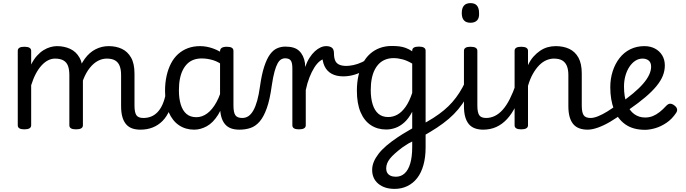

<svg xmlns="http://www.w3.org/2000/svg" viewBox="-20 -815 4400 1232"><path d="M881 17Q850 17 827 8.5Q804 0 788.5 -18.5Q773 -37 765 -65.5Q757 -94 757 -135V-334Q757 -368 748 -391.5Q739 -415 719 -427Q699 -439 665 -439Q636 -439 608.5 -424.5Q581 -410 557 -380.5Q533 -351 515 -306Q497 -261 487 -201L459 -200Q459 -278 476.5 -337.5Q494 -397 524 -438Q554 -479 593.5 -499Q633 -519 677 -519Q725 -519 762 -501.5Q799 -484 821 -445.5Q843 -407 843 -343V-138Q843 -94 855 -76Q867 -58 900 -58Q914 -58 920.5 -46.5Q927 -35 925.5 -20.5Q924 -6 913 5.5Q902 17 881 17ZM136 15Q115 15 104.5 8.5Q94 2 94 -11V-489Q94 -502 104.5 -508.5Q115 -515 136 -515Q158 -515 169 -508.5Q180 -502 180 -489V-401Q197 -435 217.5 -457.5Q238 -480 260 -493.5Q282 -507 304 -513Q326 -519 345 -519Q392 -519 430 -501.5Q468 -484 490 -445.5Q512 -407 512 -343V-11Q512 2 501 8.5Q490 15 468 15Q446 15 435.5 8.5Q425 2 425 -11V-334Q425 -368 416.5 -391.5Q408 -415 387.5 -427Q367 -439 333 -439Q311 -439 289.5 -428.5Q268 -418 247.5 -396Q227 -374 210 -342Q193 -310 180 -268V-11Q180 2 169 8.5Q158 15 136 15Z M881 17Q867 17 860.5 5.5Q854 -6 855.5 -20.5Q857 -35 868 -46.5Q879 -58 900 -58Q927 -58 949.5 -67Q972 -76 990.5 -95Q1009 -114 1022.5 -144Q1036 -174 1044 -215Q1047 -230 1060 -233.5Q1073 -237 1085 -232Q1097 -227 1095 -212Q1087 -153 1068.5 -109.5Q1050 -66 1022.5 -38.5Q995 -11 959.5 3Q924 17 881 17Z M1226 17Q1171 17 1129 -11Q1087 -39 1063 -94Q1039 -149 1039 -232Q1039 -284 1049 -328.5Q1059 -373 1077.5 -408.5Q1096 -444 1123.5 -468.5Q1151 -493 1186 -506Q1221 -519 1264 -519Q1305 -519 1347 -504Q1389 -489 1424 -462V-386Q1384 -418 1347 -429Q1310 -440 1274 -440Q1247 -440 1224 -432Q1201 -424 1183.5 -407.5Q1166 -391 1153.5 -366.5Q1141 -342 1134.5 -309.5Q1128 -277 1128 -235Q1128 -183 1140 -144Q1152 -105 1176.5 -84Q1201 -63 1240 -63Q1277 -63 1310 -87.5Q1343 -112 1369.5 -160.5Q1396 -209 1413 -282L1430 -217Q1412 -130 1379.5 -78.5Q1347 -27 1307 -5Q1267 17 1226 17ZM1516 17Q1485 17 1462 8.5Q1439 0 1423.5 -18.5Q1408 -37 1400 -65.5Q1392 -94 1392 -135V-487Q1392 -501 1403 -508Q1414 -515 1435 -515Q1457 -515 1467.5 -508.5Q1478 -502 1478 -488V-138Q1478 -94 1490 -76Q1502 -58 1535 -58Q1545 -58 1550 -46.5Q1555 -35 1553.5 -20.5Q1552 -6 1543 5.5Q1534 17 1516 17Z M1517 17Q1508 17 1503.5 5.5Q1499 -6 1501 -20.5Q1503 -35 1511 -46.5Q1519 -58 1534 -58Q1557 -58 1574.5 -70Q1592 -82 1606 -107Q1620 -132 1630.5 -170Q1641 -208 1648 -259Q1659 -338 1675.5 -388Q1692 -438 1712.5 -466Q1733 -494 1758 -505Q1783 -516 1811 -516Q1821 -516 1825.5 -504.5Q1830 -493 1829 -478.5Q1828 -464 1822.5 -452.5Q1817 -441 1808 -441Q1796 -441 1784 -434Q1772 -427 1761.5 -408.5Q1751 -390 1741.5 -355.5Q1732 -321 1724 -267Q1712 -177 1692 -121Q1672 -65 1646 -35Q1620 -5 1587.5 6Q1555 17 1517 17Z M1898 15Q1877 15 1866.5 8.5Q1856 2 1856 -11V-377Q1856 -413 1845.5 -427Q1835 -441 1808 -441Q1793 -441 1786 -452.5Q1779 -464 1779 -478.5Q1779 -493 1787 -504.5Q1795 -516 1810 -516Q1840 -516 1862 -509.5Q1884 -503 1899 -489Q1914 -475 1923.5 -455.5Q1933 -436 1937 -410L1938 -385Q1950 -419 1966 -444Q1982 -469 2000 -485.5Q2018 -502 2036.5 -510.5Q2055 -519 2073 -519Q2092 -519 2101.5 -507Q2111 -495 2111 -479Q2111 -463 2101.5 -451Q2092 -439 2073 -439Q2054 -439 2034.5 -424.5Q2015 -410 1997.5 -382.5Q1980 -355 1965.5 -318Q1951 -281 1942 -237V-11Q1942 2 1931 8.5Q1920 15 1898 15Z M2183 -325Q2138 -325 2107.5 -342Q2077 -359 2062 -391.5Q2047 -424 2047 -472L2074 -519Q2096 -519 2109.5 -509Q2123 -499 2123 -472Q2123 -445 2130.5 -427Q2138 -409 2156 -400.5Q2174 -392 2203 -392Q2221 -392 2248 -397.5Q2275 -403 2303.5 -416.5Q2332 -430 2356 -453Q2365 -463 2377.5 -458.5Q2390 -454 2394.5 -442Q2399 -430 2386 -417Q2359 -389 2325.5 -368Q2292 -347 2255.5 -336Q2219 -325 2183 -325Z M2512 397Q2447 397 2407.5 364Q2368 331 2368 275Q2368 249 2378.5 223.5Q2389 198 2409 172Q2429 146 2460 119.5Q2491 93 2533 65Q2549 54 2564 45Q2579 36 2594.5 27Q2610 18 2625 9V-98Q2602 -54 2574.5 -29.5Q2547 -5 2517.5 5.5Q2488 16 2458 16Q2402 16 2359.5 -12Q2317 -40 2293.5 -95.5Q2270 -151 2270 -233Q2270 -285 2280 -329.5Q2290 -374 2308.5 -409.5Q2327 -445 2354.5 -469.5Q2382 -494 2417 -507Q2452 -520 2494 -520Q2521 -520 2541.5 -517.5Q2562 -515 2582 -508Q2602 -501 2625 -486V-490Q2625 -503 2635.5 -509.5Q2646 -516 2668 -516Q2689 -516 2700 -509.5Q2711 -503 2711 -490V131Q2711 194 2697 244Q2683 294 2657 327.5Q2631 361 2594 379Q2557 397 2512 397ZM2520 319Q2553 319 2576.5 297.5Q2600 276 2612.5 233.5Q2625 191 2625 128V93Q2612 99 2601 105.5Q2590 112 2580 119Q2570 126 2559 133Q2533 153 2514 170Q2495 187 2482.5 202.5Q2470 218 2464 234Q2458 250 2458 266Q2458 282 2465 294Q2472 306 2486 312.5Q2500 319 2520 319ZM2471 -64Q2502 -64 2530 -79.5Q2558 -95 2582.5 -129.5Q2607 -164 2625 -219V-407Q2593 -426 2563.5 -434Q2534 -442 2505 -442Q2478 -442 2455 -433.5Q2432 -425 2414.5 -408.5Q2397 -392 2384.5 -367.5Q2372 -343 2365.5 -310.5Q2359 -278 2359 -237Q2359 -185 2371 -146Q2383 -107 2407.5 -85.5Q2432 -64 2471 -64Z M2693 59Q2685 64 2677.5 56.5Q2670 49 2666 35.5Q2662 22 2664 9Q2666 -4 2675 -10Q2723 -34 2761 -58.5Q2799 -83 2829 -108Q2859 -133 2883 -160.5Q2907 -188 2927.5 -220Q2948 -252 2966 -290Q2975 -307 2988.5 -306Q3002 -305 3010 -295Q3018 -285 3012 -271Q2993 -224 2970.5 -185.5Q2948 -147 2920.5 -114Q2893 -81 2859 -52Q2825 -23 2784 4Q2743 31 2693 59Z M3081 17Q3051 17 3027.5 8.5Q3004 0 2988.5 -18.5Q2973 -37 2965 -65.5Q2957 -94 2957 -135V-489Q2957 -502 2967.5 -508.5Q2978 -515 2999 -515Q3021 -515 3032 -508.5Q3043 -502 3043 -489V-138Q3043 -94 3055 -76Q3067 -58 3100 -58Q3114 -58 3121 -46.5Q3128 -35 3126.5 -20.5Q3125 -6 3114 5.5Q3103 17 3081 17ZM2999 -669Q2971 -669 2957 -684.5Q2943 -700 2943 -731Q2943 -763 2957 -779Q2971 -795 2999 -795Q3027 -795 3040.5 -779Q3054 -763 3054 -731Q3056 -700 3041.5 -684.5Q3027 -669 2999 -669Z M3080 17Q3066 17 3059.5 5.5Q3053 -6 3054.5 -20.5Q3056 -35 3067 -46.5Q3078 -58 3099 -58Q3128 -58 3155 -71Q3182 -84 3206 -111Q3230 -138 3251 -179.5Q3272 -221 3291 -276Q3296 -291 3308 -290.5Q3320 -290 3329.5 -280.5Q3339 -271 3336 -259Q3316 -189 3290.5 -137Q3265 -85 3233.5 -51Q3202 -17 3164 0Q3126 17 3080 17Z M3751 17Q3721 17 3697.5 8.5Q3674 0 3658.5 -18.5Q3643 -37 3635 -65.5Q3627 -94 3627 -135V-334Q3627 -368 3617.5 -391.5Q3608 -415 3588 -427Q3568 -439 3534 -439Q3510 -439 3485.5 -428.5Q3461 -418 3439.5 -396Q3418 -374 3399.5 -341.5Q3381 -309 3368 -264V-11Q3368 2 3357 8.5Q3346 15 3324 15Q3303 15 3292.5 8.5Q3282 2 3282 -11V-489Q3282 -502 3292.5 -508.5Q3303 -515 3324 -515Q3346 -515 3357 -508.5Q3368 -502 3368 -489V-397Q3383 -429 3403 -451.5Q3423 -474 3446 -489.5Q3469 -505 3494 -512Q3519 -519 3546 -519Q3595 -519 3632.5 -501.5Q3670 -484 3691.5 -445.5Q3713 -407 3713 -343V-138Q3713 -94 3725 -76Q3737 -58 3770 -58Q3784 -58 3791 -46.5Q3798 -35 3796.5 -20.5Q3795 -6 3784 5.5Q3773 17 3751 17Z M3751 17Q3737 17 3730.5 5.5Q3724 -6 3725.5 -20.5Q3727 -35 3738 -46.5Q3749 -58 3770 -58Q3790 -58 3817.5 -69Q3845 -80 3877.5 -100Q3910 -120 3945 -147Q3958 -158 3969.5 -154.5Q3981 -151 3987.5 -140Q3994 -129 3993.5 -115.5Q3993 -102 3981 -92Q3937 -58 3895 -33.5Q3853 -9 3816 4Q3779 17 3751 17Z M4119 18Q4042 18 3992.5 -17Q3943 -52 3919.5 -113.5Q3896 -175 3896 -255Q3896 -310 3911.5 -358Q3927 -406 3955.5 -442.5Q3984 -479 4024.5 -499Q4065 -519 4115 -519Q4153 -519 4182.5 -503.5Q4212 -488 4229 -460Q4246 -432 4246 -395Q4246 -361 4233 -328.5Q4220 -296 4192 -262Q4164 -228 4121 -191.5Q4078 -155 4019 -114L3950 -146Q4003 -183 4042 -215.5Q4081 -248 4106.5 -277.5Q4132 -307 4145 -334.5Q4158 -362 4158 -387Q4158 -414 4142.5 -426.5Q4127 -439 4103 -439Q4078 -439 4056.5 -425Q4035 -411 4018.5 -386Q4002 -361 3993 -328.5Q3984 -296 3984 -260Q3984 -194 4001.5 -149.5Q4019 -105 4049.5 -83Q4080 -61 4119 -61Q4146 -61 4168.5 -70Q4191 -79 4212.5 -96Q4234 -113 4254 -135Q4268 -150 4281 -149.5Q4294 -149 4308 -138Q4322 -127 4324.5 -115Q4327 -103 4318 -90Q4292 -51 4256.5 -27Q4221 -3 4184.5 7.5Q4148 18 4119 18Z"/></svg>

Font: Playwrite HR Lijeva
Style: Regular
Weight: 400
Designer: Veronika Burian, José Scaglione
Foundry: TypeTogether
Version: Version 1.002